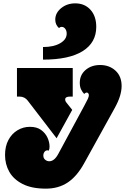

<svg xmlns="http://www.w3.org/2000/svg" viewBox="-20 -1105 754 1143"><path d="M158 -350Q199 -350 224.5 -331.5Q250 -313 262.5 -286Q275 -259 275 -232Q275 -218 270 -208Q266 -210 262 -210Q252 -210 245 -201Q238 -192 238 -179Q238 -163 249 -154Q260 -145 273 -145Q303 -145 326 -187L481 -474Q497 -503 503 -516.5Q509 -530 509 -538Q509 -546 505 -550Q501 -554 497 -554Q489 -554 481 -546Q471 -556 463 -572Q455 -588 455 -612Q455 -659 489.5 -688.5Q524 -718 576 -718Q631 -718 667.5 -684.5Q704 -651 704 -593Q704 -566 694.5 -534Q685 -502 663 -462L481 -133Q438 -55 383 -18.5Q328 18 253 18Q169 18 115 -9.5Q61 -37 35.5 -82Q10 -127 10 -182Q10 -234 30 -271.5Q50 -309 84 -329.5Q118 -350 158 -350ZM97 -530H81V-700H413V-530H397Q368 -530 368 -513Q368 -502 378 -491L410 -451L317 -282L145 -506Q137 -517 124.5 -523.5Q112 -530 97 -530ZM236 -825Q299 -825 338 -847.5Q377 -870 377 -905Q377 -922 368.5 -933.5Q360 -945 347 -945Q338 -945 331 -938Q309 -958 309 -988Q309 -1028 344 -1056.5Q379 -1085 428 -1085Q484 -1085 518.5 -1047Q553 -1009 553 -945Q553 -851 472 -800.5Q391 -750 236 -750Z"/></svg>

Font: Exile
Style: Regular
Weight: 400
Designer: Bartłomiej Rózga @rozgatype
Version: Version 1.000; ttfautohint (v1.8.4.7-5d5b)